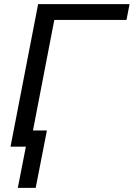

<svg xmlns="http://www.w3.org/2000/svg" viewBox="-20 -708 645 927"><path d="M206.5 -78.1 152.3 199.2H65.9L105 0H30.8L164.1 -688H605.5L590.8 -611.8H242.2L139.2 -78.1Z"/></svg>

Font: Arimo
Style: Italic
Weight: 400
Italic angle: -12°
Designer: Steve Matteson
Foundry: Monotype Imaging Inc.
Version: Version 1.33